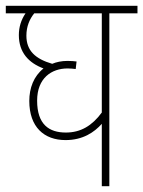

<svg xmlns="http://www.w3.org/2000/svg" viewBox="-20 -642 494 662"><path d="M454 -596V-622H0V-596H68C53 -574 45 -549 45 -521C45 -461 79 -425 130 -406C96 -379 81 -338 81 -294C81 -204 132 -159 206 -159C266 -159 305 -186 331 -215V0H357V-596ZM108 -295C108 -373 158 -406 213 -406C223 -406 233 -405 241 -404L244 -430C236 -431 226 -432 213 -432C192 -432 174 -428 160 -422C102 -439 71 -467 71 -519C71 -551 82 -576 98 -596H331V-254C297 -208 258 -185 207 -185C149 -185 108 -213 108 -295Z"/></svg>

Font: Noto Sans Condensed Thin
Style: Italic
Weight: 100
Width: 3
Italic angle: -12°
Designer: Monotype Design Team
Foundry: Monotype Imaging Inc.
Version: Version 2.013